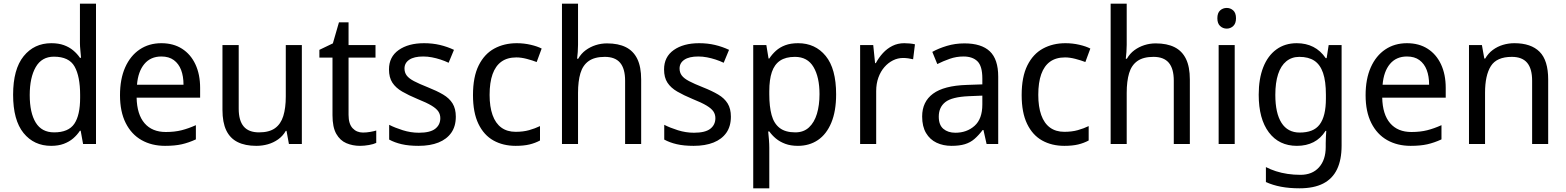

<svg xmlns="http://www.w3.org/2000/svg" viewBox="-20 -780 8482 1040"><path d="M257 10Q164 10 107.5 -59.5Q51 -129 51 -267Q51 -405 108 -475.5Q165 -546 258 -546Q297 -546 326 -535.5Q355 -525 376.5 -507Q398 -489 413 -467H419Q418 -480 415.5 -505.5Q413 -531 413 -546V-760H500V0H430L417 -72H413Q398 -49 376.5 -30.5Q355 -12 325.5 -1Q296 10 257 10ZM273 -63Q351 -63 382.5 -109.5Q414 -156 414 -250V-266Q414 -366 384 -419.5Q354 -473 272 -473Q206 -473 173.5 -416.5Q141 -360 141 -265Q141 -169 173.5 -116Q206 -63 273 -63Z M854 -546Q919 -546 966 -516Q1013 -486 1038.5 -431.5Q1064 -377 1064 -304V-251H720Q722 -160 763 -112.5Q804 -65 878 -65Q926 -65 963.5 -74.5Q1001 -84 1041 -102V-25Q1002 -7 964.5 1.5Q927 10 874 10Q802 10 747 -21Q692 -52 661 -113.5Q630 -175 630 -264Q630 -352 658 -415Q686 -478 736.5 -512Q787 -546 854 -546ZM854 -474Q796 -474 762 -433.5Q728 -393 722 -321H974Q974 -367 961 -401Q948 -435 921.5 -454.5Q895 -474 854 -474Z M1615 -536V0H1545L1532 -71H1528Q1512 -43 1486.5 -25Q1461 -7 1431 1.5Q1401 10 1368 10Q1308 10 1267 -10.5Q1226 -31 1205.5 -74Q1185 -117 1185 -185V-536H1273V-191Q1273 -127 1300 -95Q1327 -63 1383 -63Q1438 -63 1469.5 -85.5Q1501 -108 1514.5 -151.5Q1528 -195 1528 -257V-536Z M1946 -62Q1965 -62 1985 -65.5Q2005 -69 2018 -73V-6Q2004 1 1978.5 5.5Q1953 10 1930 10Q1890 10 1856 -4.5Q1822 -19 1801.5 -55Q1781 -91 1781 -156V-468H1710V-510L1783 -545L1816 -659H1868V-536H2014V-468H1868V-158Q1868 -109 1890 -85.5Q1912 -62 1946 -62Z M2449 -148Q2449 -96 2424.5 -61Q2400 -26 2355 -8Q2310 10 2247 10Q2194 10 2155.5 1Q2117 -8 2088 -24V-104Q2119 -88 2162 -74.5Q2205 -61 2249 -61Q2310 -61 2337.5 -82.5Q2365 -104 2365 -140Q2365 -160 2354.5 -176Q2344 -192 2317.5 -208Q2291 -224 2241 -244Q2193 -264 2158.5 -284Q2124 -304 2105.5 -332Q2087 -360 2087 -404Q2087 -472 2139.5 -509Q2192 -546 2277 -546Q2323 -546 2363 -536.5Q2403 -527 2439 -510L2410 -440Q2389 -450 2366 -457.5Q2343 -465 2319.5 -469.5Q2296 -474 2272 -474Q2223 -474 2197 -456.5Q2171 -439 2171 -409Q2171 -387 2183 -371Q2195 -355 2222.5 -340.5Q2250 -326 2298 -307Q2346 -288 2380 -268Q2414 -248 2431.5 -219.5Q2449 -191 2449 -148Z M2773 10Q2705 10 2653 -19Q2601 -48 2571.5 -109Q2542 -170 2542 -265Q2542 -364 2573 -426Q2604 -488 2657.5 -517Q2711 -546 2779 -546Q2818 -546 2854.5 -537.5Q2891 -529 2914 -517L2887 -444Q2864 -453 2833.5 -461Q2803 -469 2777 -469Q2728 -469 2696 -446Q2664 -423 2648 -378Q2632 -333 2632 -266Q2632 -202 2648 -157Q2664 -112 2695.5 -89Q2727 -66 2773 -66Q2814 -66 2846 -75Q2878 -84 2905 -97V-19Q2879 -5 2848 2.5Q2817 10 2773 10Z M3111 -537Q3111 -518 3109.5 -498Q3108 -478 3106 -462H3112Q3128 -490 3152.5 -508Q3177 -526 3206.5 -535.5Q3236 -545 3268 -545Q3329 -545 3370 -524.5Q3411 -504 3432 -461Q3453 -418 3453 -349V0H3366V-343Q3366 -408 3339 -440Q3312 -472 3256 -472Q3201 -472 3169 -449.5Q3137 -427 3124 -383.5Q3111 -340 3111 -277V0H3024V-760H3111Z M3939 -148Q3939 -96 3914.5 -61Q3890 -26 3845 -8Q3800 10 3737 10Q3684 10 3645.5 1Q3607 -8 3578 -24V-104Q3609 -88 3652 -74.5Q3695 -61 3739 -61Q3800 -61 3827.5 -82.5Q3855 -104 3855 -140Q3855 -160 3844.5 -176Q3834 -192 3807.5 -208Q3781 -224 3731 -244Q3683 -264 3648.5 -284Q3614 -304 3595.5 -332Q3577 -360 3577 -404Q3577 -472 3629.5 -509Q3682 -546 3767 -546Q3813 -546 3853 -536.5Q3893 -527 3929 -510L3900 -440Q3879 -450 3856 -457.5Q3833 -465 3809.5 -469.5Q3786 -474 3762 -474Q3713 -474 3687 -456.5Q3661 -439 3661 -409Q3661 -387 3673 -371Q3685 -355 3712.5 -340.5Q3740 -326 3788 -307Q3836 -288 3870 -268Q3904 -248 3921.5 -219.5Q3939 -191 3939 -148Z M4303 -546Q4396 -546 4452.5 -477Q4509 -408 4509 -269Q4509 -178 4483 -115.5Q4457 -53 4410.5 -21.5Q4364 10 4302 10Q4263 10 4233.5 -1Q4204 -12 4183 -29.5Q4162 -47 4147 -68H4141Q4143 -51 4145 -25Q4147 1 4147 20V240H4060V-536H4131L4143 -463H4147Q4162 -486 4183 -505Q4204 -524 4233.5 -535Q4263 -546 4303 -546ZM4286 -472Q4236 -472 4205.5 -451.5Q4175 -431 4161 -390Q4147 -349 4147 -286V-269Q4147 -203 4159.5 -157Q4172 -111 4203 -87Q4234 -63 4288 -63Q4333 -63 4362 -90Q4391 -117 4405 -163.5Q4419 -210 4419 -270Q4419 -362 4386.5 -417Q4354 -472 4286 -472Z M4878 -546Q4892 -546 4908 -544.5Q4924 -543 4936 -540L4926 -459Q4914 -462 4899.5 -464Q4885 -466 4872 -466Q4843 -466 4817 -453Q4791 -440 4770.5 -416.5Q4750 -393 4738 -360Q4726 -327 4726 -286V0H4639V-536H4710L4720 -438H4724Q4740 -468 4762.5 -492.5Q4785 -517 4814 -531.5Q4843 -546 4878 -546Z M5204 -545Q5296 -545 5341.5 -502Q5387 -459 5387 -365V0H5324L5307 -76H5303Q5281 -47 5258.5 -27.5Q5236 -8 5206.5 1Q5177 10 5134 10Q5089 10 5053 -7Q5017 -24 4996 -59.5Q4975 -95 4975 -149Q4975 -229 5034 -272.5Q5093 -316 5216 -320L5301 -323V-355Q5301 -422 5274.5 -448Q5248 -474 5199 -474Q5160 -474 5124.5 -461.5Q5089 -449 5057 -433L5030 -499Q5064 -518 5109 -531.5Q5154 -545 5204 -545ZM5228 -259Q5136 -255 5100.5 -227Q5065 -199 5065 -148Q5065 -103 5090 -82Q5115 -61 5155 -61Q5217 -61 5259 -98.5Q5301 -136 5301 -214V-262Z M5745 10Q5677 10 5625 -19Q5573 -48 5543.5 -109Q5514 -170 5514 -265Q5514 -364 5545 -426Q5576 -488 5629.5 -517Q5683 -546 5751 -546Q5790 -546 5826.5 -537.5Q5863 -529 5886 -517L5859 -444Q5836 -453 5805.5 -461Q5775 -469 5749 -469Q5700 -469 5668 -446Q5636 -423 5620 -378Q5604 -333 5604 -266Q5604 -202 5620 -157Q5636 -112 5667.5 -89Q5699 -66 5745 -66Q5786 -66 5818 -75Q5850 -84 5877 -97V-19Q5851 -5 5820 2.5Q5789 10 5745 10Z M6083 -537Q6083 -518 6081.5 -498Q6080 -478 6078 -462H6084Q6100 -490 6124.5 -508Q6149 -526 6178.5 -535.5Q6208 -545 6240 -545Q6301 -545 6342 -524.5Q6383 -504 6404 -461Q6425 -418 6425 -349V0H6338V-343Q6338 -408 6311 -440Q6284 -472 6228 -472Q6173 -472 6141 -449.5Q6109 -427 6096 -383.5Q6083 -340 6083 -277V0H5996V-760H6083Z M6668 -536V0H6581V-536ZM6625 -737Q6645 -737 6660 -723.5Q6675 -710 6675 -681Q6675 -653 6660 -639Q6645 -625 6625 -625Q6604 -625 6589 -639Q6574 -653 6574 -681Q6574 -710 6589 -723.5Q6604 -737 6625 -737Z M7004 -546Q7054 -546 7093.5 -526Q7133 -506 7161 -465H7166L7177 -536H7247V9Q7247 85 7222.5 136.5Q7198 188 7147.5 214Q7097 240 7019 240Q6964 240 6919 231.5Q6874 223 6837 206V125Q6862 138 6891.5 147.5Q6921 157 6954.5 162Q6988 167 7024 167Q7088 167 7124.5 126.5Q7161 86 7161 16V-5Q7161 -17 7162 -39.5Q7163 -62 7164 -71H7160Q7134 -30 7095 -10Q7056 10 7005 10Q6908 10 6853 -63Q6798 -136 6798 -267Q6798 -353 6822.5 -415.5Q6847 -478 6893.5 -512Q6940 -546 7004 -546ZM7018 -472Q6977 -472 6947.5 -448Q6918 -424 6903 -378Q6888 -332 6888 -266Q6888 -167 6921.5 -114.5Q6955 -62 7020 -62Q7057 -62 7084 -72.5Q7111 -83 7128 -105.5Q7145 -128 7153.5 -163Q7162 -198 7162 -246V-267Q7162 -340 7146.5 -385Q7131 -430 7099.5 -451Q7068 -472 7018 -472Z M7601 -546Q7666 -546 7713 -516Q7760 -486 7785.5 -431.5Q7811 -377 7811 -304V-251H7467Q7469 -160 7510 -112.5Q7551 -65 7625 -65Q7673 -65 7710.5 -74.5Q7748 -84 7788 -102V-25Q7749 -7 7711.5 1.5Q7674 10 7621 10Q7549 10 7494 -21Q7439 -52 7408 -113.5Q7377 -175 7377 -264Q7377 -352 7405 -415Q7433 -478 7483.5 -512Q7534 -546 7601 -546ZM7601 -474Q7543 -474 7509 -433.5Q7475 -393 7469 -321H7721Q7721 -367 7708 -401Q7695 -435 7668.5 -454.5Q7642 -474 7601 -474Z M8183 -546Q8273 -546 8319.5 -499.5Q8366 -453 8366 -349V0H8279V-343Q8279 -408 8252 -440Q8225 -472 8169 -472Q8087 -472 8055.5 -422Q8024 -372 8024 -278V0H7937V-536H8007L8020 -463H8025Q8041 -491 8066 -509.5Q8091 -528 8121 -537Q8151 -546 8183 -546Z"/></svg>

Font: Noto Sans Display
Style: Regular
Weight: 400
Designer: Monotype Design Team
Foundry: Monotype Imaging Inc.
Version: Version 2.003